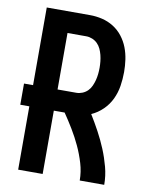

<svg xmlns="http://www.w3.org/2000/svg" viewBox="-83 -796 666 857"><g transform="rotate(10 250.0 -367.5)"><path d="M59 0V-287H18V-383H59V-735H255Q283 -735 310.5 -728.5Q338 -722 362 -707Q386 -692 403.5 -669.5Q421 -647 431 -621Q441 -595 445 -567Q449 -539 449 -511Q449 -479 444 -447.5Q439 -416 425.5 -387.5Q412 -359 389 -336.5Q366 -314 337 -301Q358 -267 377.5 -231Q397 -195 412.5 -157.5Q428 -120 438.5 -80.5Q449 -41 449 0H338Q338 -39 326.5 -77.5Q315 -116 298.5 -151.5Q282 -187 261.5 -221Q241 -255 219 -287H170V0ZM170 -383H255Q269 -383 282.5 -388.5Q296 -394 306 -404Q316 -414 322 -427.5Q328 -441 331.5 -454.5Q335 -468 336.5 -482.5Q338 -497 338 -511Q338 -525 336.5 -539.5Q335 -554 331.5 -568Q328 -582 322 -595Q316 -608 306 -618Q296 -628 282.5 -633.5Q269 -639 255 -639H170Z"/></g></svg>

Font: Iosevka Curly
Style: Bold
Weight: 700
Monospace: yes
Designer: Belleve Invis
Foundry: Belleve Invis
Version: Version 22.1.2; ttfautohint (v1.8.4)